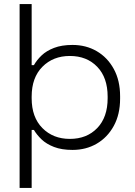

<svg xmlns="http://www.w3.org/2000/svg" viewBox="-20 -720 660 940"><path d="M76 200V-700H135V-401H146Q160 -426 183.5 -448.5Q207 -471 244.5 -485.5Q282 -500 335 -500Q401 -500 453.5 -469.5Q506 -439 537 -382.5Q568 -326 568 -249V-237Q568 -160 537 -103.5Q506 -47 453.5 -16.5Q401 14 335 14Q282 14 244.5 -0.5Q207 -15 183.5 -37.5Q160 -60 146 -84H135V200ZM507 -239V-247Q507 -340 456 -393Q405 -446 322 -446Q240 -446 187.5 -393Q135 -340 135 -247V-239Q135 -146 187.5 -93Q240 -40 322 -40Q405 -40 456 -93Q507 -146 507 -239Z"/></svg>

Font: Space Grotesk Frontify Light
Style: Regular
Weight: 300
Designer: Florian Karsten
Version: Version 2.000